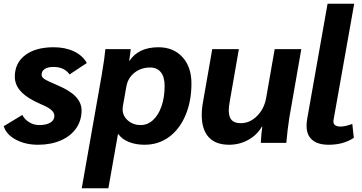

<svg xmlns="http://www.w3.org/2000/svg" viewBox="-24 -762 1932 1024"><path d="M-4 -89 95 -149Q108 -124 132.5 -109.5Q157 -95 185 -95Q223 -95 244.5 -108Q266 -121 266 -144Q266 -161 249.5 -175.5Q233 -190 197 -205Q124 -236 89.5 -272Q55 -308 55 -353Q55 -426 110.5 -468Q166 -510 262 -510Q324 -510 370.5 -488Q417 -466 439 -426L347 -365Q319 -405 261 -405Q231 -405 214.5 -394Q198 -383 198 -363Q198 -350 213.5 -340Q229 -330 281 -308Q348 -280 379.5 -247Q411 -214 411 -173Q411 -119 382 -77.5Q353 -36 300 -13Q247 10 179 10Q111 10 60 -17.5Q9 -45 -4 -89Z M519 -365Q534 -454 538 -500H673Q671 -475 665 -438H667Q715 -510 821 -510Q901 -510 949 -457.5Q997 -405 997 -317Q997 -222 965.5 -147.5Q934 -73 877.5 -31.5Q821 10 747 10Q701 10 664 -4.5Q627 -19 608 -46H605L554 242H412ZM854 -304Q854 -351 834 -376.5Q814 -402 777 -402Q728 -402 693 -374Q658 -346 650 -301L631 -194Q630 -189 630 -179Q630 -144 658 -119.5Q686 -95 726 -95Q763 -95 792 -121.5Q821 -148 837.5 -195.5Q854 -243 854 -304Z M1052 -148Q1052 -184 1059 -220L1108 -500H1250L1201 -219Q1196 -191 1196 -174Q1196 -138 1211.5 -121.5Q1227 -105 1260 -105Q1308 -105 1346 -142.5Q1384 -180 1395 -237L1441 -500H1583L1519 -134Q1509 -70 1503 0H1367Q1370 -56 1375 -87H1373Q1347 -42 1300 -16Q1253 10 1198 10Q1126 10 1089 -30.5Q1052 -71 1052 -148Z M1611 -91Q1611 -108 1614 -126L1723 -742H1865L1755 -123L1754 -115Q1754 -87 1793 -87Q1816 -87 1855 -101L1863 -27Q1808 10 1729 10Q1671 10 1641 -16Q1611 -42 1611 -91Z"/></svg>

Font: Sarabun ExtraBold
Style: Italic
Weight: 800
Italic angle: -10°
Designer: Suppakit Chalermlarp | Katatrad Co.,Ltd.
Foundry: Cadson Demak Co.,Ltd.
Version: Version 1.000; ttfautohint (v1.6)